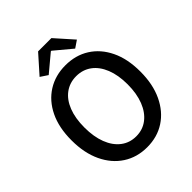

<svg xmlns="http://www.w3.org/2000/svg" viewBox="-256 -1097 1266 1266"><g transform="rotate(-45 377.0 -464.0)"><path d="M377 14Q283 14 210.5 -33Q138 -80 97 -166.5Q56 -253 56 -371Q56 -490 97 -574.5Q138 -659 210.5 -704.5Q283 -750 377 -750Q472 -750 544 -704.5Q616 -659 657 -574.5Q698 -490 698 -371Q698 -253 657 -166.5Q616 -80 544 -33Q472 14 377 14ZM377 -88Q438 -88 483.5 -123Q529 -158 554 -221.5Q579 -285 579 -371Q579 -457 554 -519.5Q529 -582 483.5 -615.5Q438 -649 377 -649Q316 -649 270.5 -615.5Q225 -582 200.5 -519.5Q176 -457 176 -371Q176 -285 200.5 -221.5Q225 -158 270.5 -123Q316 -88 377 -88ZM254 -782 203 -816 315 -942H439L551 -816L501 -782L380 -883H375Z"/></g></svg>

Font: Noto Sans KR Thin Medium
Style: Regular
Weight: 500
Version: Version 2.004-H2;hotconv 1.0.118;makeotfexe 2.5.65603